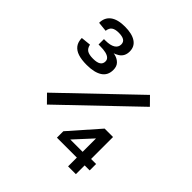

<svg xmlns="http://www.w3.org/2000/svg" viewBox="-197 -874 1014 1014"><g transform="rotate(45 310.0 -367.0)"><path d="M270 -659.2Q270 -622.5 241.8 -604.5Q213.7 -586.5 174.8 -584.5V-597.3Q204.8 -596.3 227.1 -590.5Q249.3 -584.7 263.5 -569.9Q277.7 -555.2 277.7 -529.2Q277.7 -488 246.7 -468Q215.7 -448 159.2 -448Q120.5 -448 94.5 -456.4Q68.5 -464.8 54.6 -483.1Q40.7 -501.3 40.3 -530.7L95.8 -536.3Q100.5 -513.3 115.2 -504.2Q130 -495 159.5 -495Q188.8 -495 202.7 -504.2Q216.5 -513.3 216.5 -531.5Q216.5 -544.2 207.5 -552.4Q198.5 -560.7 181.2 -564.8Q163.8 -568.8 138.7 -568.8H127.2V-609.2H138.8Q174.2 -609.2 193.1 -620.9Q212 -632.7 212 -653.7Q212 -671.8 198.4 -680.2Q184.8 -688.5 158.7 -688.5Q133 -688.5 119.2 -679.2Q105.5 -670 102.3 -646.5L48.3 -652Q48.7 -691.8 76.8 -713.2Q105 -734.5 159.2 -734.5Q212.2 -734.5 241.1 -715.2Q270 -696 270 -659.2ZM551.7 -527.8 158.7 -151.7 114.5 -196.5 507.5 -572.7ZM468.5 0V-226.7L482.3 -223.7L368.5 -99.8L356.3 -108.5H487.3L503.5 -113.5H564.3V-65.5H319.7V-113.5L464 -277.5H526.8V0Z"/></g></svg>

Font: Monaspace Radon Var
Style: Regular
Weight: 400
Designer: Riley Cran and the Lettermatic Team
Version: Version 1.000 (Monaspace Radon Var)